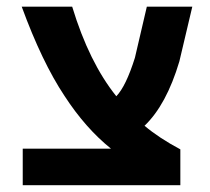

<svg xmlns="http://www.w3.org/2000/svg" viewBox="-20 -543 617 565"><path d="M306.6 -105.5Q231.4 -166 169.9 -260.7Q103.5 -360.4 43.9 -523.4H192.4Q242.2 -359.4 322.3 -259.8Q350.6 -289.1 377 -373L412.1 -523.4H545.9L507.8 -362.3Q469.7 -234.4 405.3 -172.9Q448.2 -136.7 510.7 -103.5V2H46.9V-105.5Z"/></svg>

Font: Nasu
Style: Bold
Weight: 700
Designer: Ryoko NISHIZUKA (kana &amp; ideographs); Paul D. Hunt (Latin, Greek &amp; Cyrillic); Wenlong ZHANG (bopomofo); Sandoll C
Version: Version 2014.1215